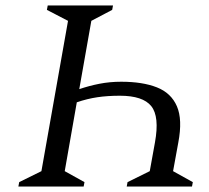

<svg xmlns="http://www.w3.org/2000/svg" viewBox="-20 -680 761 700"><path d="M392 -660 389 -644 313 -604 269 -355Q304 -367 342 -374.5Q380 -382 422 -382Q500 -382 552 -361.5Q604 -341 625 -292.5Q646 -244 630 -160L611 -56L683 -16L680 0H442L445 -16L526 -56L545 -161Q562 -255 531.5 -293Q501 -331 417 -331Q372 -331 335 -325.5Q298 -320 260 -307L216 -56L288 -16L285 0H47L50 -16L131 -56L228 -604L151 -644L154 -660Z"/></svg>

Font: Spectral SC
Style: Italic
Weight: 400
Italic angle: -10°
Designer: Jean-Baptiste Levee
Foundry: Production Type
Version: Version 2.001